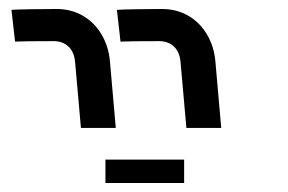

<svg xmlns="http://www.w3.org/2000/svg" viewBox="-20 -629 640 427"><path d="M340 -609Q319 -609 284.2 -608.5Q249.5 -608 240 -607L248 -536.5Q267 -537.5 334 -537.5Q354 -537.5 366.8 -525.5Q379.5 -513.5 381.5 -491L394.5 -344.5H472L459 -492.5Q456 -526 440.2 -552.5Q424.5 -579 398.8 -594Q373 -609 340 -609ZM105.5 -609Q84.5 -609 49.8 -608.5Q15 -608 5.5 -607L13.5 -536.5Q32.5 -537.5 99.5 -537.5Q119.5 -537.5 132.2 -525.5Q145 -513.5 147 -491L160 -344.5H237.5L224.5 -492.5Q221.5 -526 205.8 -552.5Q190 -579 164.2 -594Q138.5 -609 105.5 -609ZM214.5 -274H389.5V-222H214.5Z"/></svg>

Font: JuliaMono Light
Style: Italic
Weight: 300
Italic angle: -9°
Monospace: yes
Designer: cormullion
Foundry: corm
Version: Version 0.054; ttfautohint (v1.8.4)